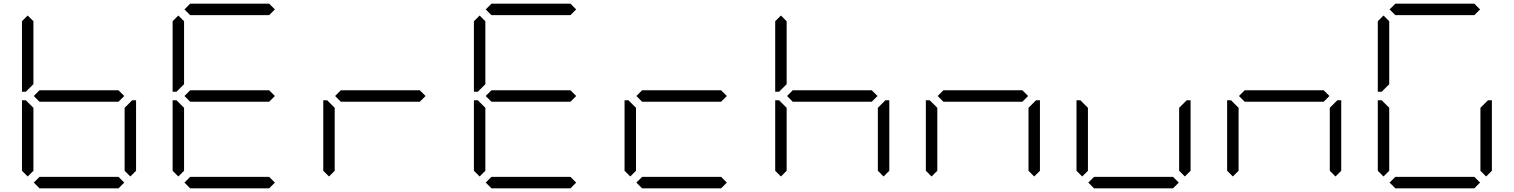

<svg xmlns="http://www.w3.org/2000/svg" viewBox="-20 -1020 8200 1040"><path d="M130 -64 99 -95V-477H120L130 -467L161 -436V-95ZM163 -500 194 -531H622L653 -500L622 -469H194ZM130 -533 120 -523H99V-905L130 -936L161 -905V-564ZM686 -467 696 -477H717V-95L686 -64L655 -95V-436ZM653 -31 622 0H194L163 -31L194 -62H622Z M946 -64 915 -95V-477H936L946 -467L977 -436V-95ZM979 -500 1010 -531H1438L1469 -500L1438 -469H1010ZM1010 -938 979 -969 1010 -1000H1438L1469 -969L1438 -938ZM946 -533 936 -523H915V-905L946 -936L977 -905V-564ZM1469 -31 1438 0H1010L979 -31L1010 -62H1438Z M1762 -64 1731 -95V-477H1752L1762 -467L1793 -436V-95ZM1795 -500 1826 -531H2254L2285 -500L2254 -469H1826Z M2578 -64 2547 -95V-477H2568L2578 -467L2609 -436V-95ZM2611 -500 2642 -531H3070L3101 -500L3070 -469H2642ZM2642 -938 2611 -969 2642 -1000H3070L3101 -969L3070 -938ZM2578 -533 2568 -523H2547V-905L2578 -936L2609 -905V-564ZM3101 -31 3070 0H2642L2611 -31L2642 -62H3070Z M3394 -64 3363 -95V-477H3384L3394 -467L3425 -436V-95ZM3427 -500 3458 -531H3886L3917 -500L3886 -469H3458ZM3917 -31 3886 0H3458L3427 -31L3458 -62H3886Z M4210 -64 4179 -95V-477H4200L4210 -467L4241 -436V-95ZM4243 -500 4274 -531H4702L4733 -500L4702 -469H4274ZM4210 -533 4200 -523H4179V-905L4210 -936L4241 -905V-564ZM4766 -467 4776 -477H4797V-95L4766 -64L4735 -95V-436Z M5026 -64 4995 -95V-477H5016L5026 -467L5057 -436V-95ZM5059 -500 5090 -531H5518L5549 -500L5518 -469H5090ZM5582 -467 5592 -477H5613V-95L5582 -64L5551 -95V-436Z M5842 -64 5811 -95V-477H5832L5842 -467L5873 -436V-95ZM6398 -467 6408 -477H6429V-95L6398 -64L6367 -95V-436ZM6365 -31 6334 0H5906L5875 -31L5906 -62H6334Z M6658 -64 6627 -95V-477H6648L6658 -467L6689 -436V-95ZM6691 -500 6722 -531H7150L7181 -500L7150 -469H6722ZM7214 -467 7224 -477H7245V-95L7214 -64L7183 -95V-436Z M7474 -64 7443 -95V-477H7464L7474 -467L7505 -436V-95ZM7538 -938 7507 -969 7538 -1000H7966L7997 -969L7966 -938ZM7474 -533 7464 -523H7443V-905L7474 -936L7505 -905V-564ZM8030 -467 8040 -477H8061V-95L8030 -64L7999 -95V-436ZM7997 -31 7966 0H7538L7507 -31L7538 -62H7966Z"/></svg>

Font: DSEG7 Classic Mini
Style: Light
Weight: 300
Designer: Keshikan(Twitter:@keshinomi_88pro)
Version: Version 0.46